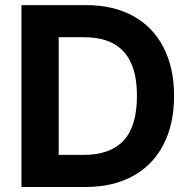

<svg xmlns="http://www.w3.org/2000/svg" viewBox="-20 -748 762 768"><path d="M133.3 0V-128.4H314.5Q420.9 -128.4 474.4 -185.8Q527.8 -243.2 527.8 -364.3Q527.8 -444.8 503.9 -496.8Q480 -548.8 432.9 -574Q385.7 -599.1 315.4 -599.1H129.9V-727.5H324.2Q433.1 -727.5 512.5 -684.1Q591.8 -640.6 634 -558.6Q676.3 -476.6 676.3 -364.3Q676.3 -251.5 633.8 -169.4Q591.3 -87.4 511.5 -43.7Q431.6 0 321.8 0ZM214.8 0H65.9V-727.5H214.8Z"/></svg>

Font: Inter RS Variable
Style: Regular
Weight: 400
Designer: Rasmus Andersson (customised by Maria Ramos and Noel Pretorius)
Foundry: rsms
Version: Version 3.001;Glyphs 3.2.3 (3260)